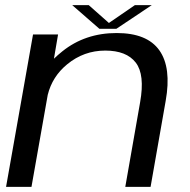

<svg xmlns="http://www.w3.org/2000/svg" viewBox="-20 -724 736 744"><path d="M3.5 0 108 -590.5H205L189 -496.5Q204 -511 221.5 -525Q310 -596 432 -596Q550 -596 597.5 -529Q645 -462 622 -333L563.5 0H465.5L523 -328Q542 -435 506 -481.5Q470 -528 388 -528Q305 -528 240.5 -475Q182.5 -427.5 165 -356.5L102 0ZM365 -612.5 260 -704H324L402 -635L502.5 -704H568L431 -612.5Z"/></svg>

Font: Anybody ExtraExpanded Regular
Style: Italic
Weight: 400
Width: 8
Italic angle: -10°
Designer: Tyler Finck
Foundry: Etcetera Type Company
Version: Version 1.010; ttfautohint (v1.8.3) -l 8 -r 50 -G 200 -x 14 